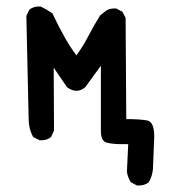

<svg xmlns="http://www.w3.org/2000/svg" viewBox="-20 -437 540 590"><path d="M407 133H401L382 123Q372 107 370 90L374 6H355Q327 6 308.5 1.5Q290 -3 290 -35V-235L242 -169Q229 -158 215 -158Q201 -158 186 -169L145 -229L146 -36L137 -16Q125 -6 108 -6H102L82 -16Q68 -41 68 -73L61 -388L70 -407Q82 -417 99 -417H105Q124 -408 141 -396Q182 -309 215 -267Q236 -296 252.5 -328Q269 -360 288 -390L302 -401Q313 -411 331 -411H337L356 -401L366 -382L368 -71Q409 -71 431.5 -67Q454 -63 454 -18L450 82Q448 105 437 123Q425 133 407 133Z"/></svg>

Font: Xiaolai SC
Style: Regular
Weight: 400
Designer: Nozomi Seto 瀬戸のぞみ
Version: Version 3.11;December 4, 2020;FontCreator 13.0.0.2613 64-bit